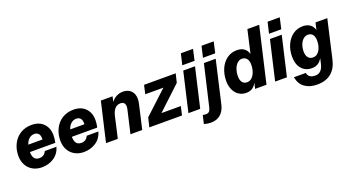

<svg xmlns="http://www.w3.org/2000/svg" viewBox="-59 -1397 4182 2297"><g transform="rotate(-20 2032.5 -249.0)"><path d="M497 -211H174Q174 -104 256 -104Q289 -104 310.5 -118.5Q332 -133 346 -162H494Q470 -78 402.5 -34Q335 10 250 10Q183 10 132.5 -19Q82 -48 55 -99Q28 -150 28 -214Q28 -297 61.5 -364.5Q95 -432 157 -471Q219 -510 301 -510Q398 -510 453 -453Q508 -396 508 -305Q508 -260 497 -211ZM186 -301H367V-314Q367 -355 348 -376Q329 -397 297 -397Q258 -397 229 -371.5Q200 -346 186 -301Z M1031 -211H708Q708 -104 790 -104Q823 -104 844.5 -118.5Q866 -133 880 -162H1028Q1004 -78 936.5 -34Q869 10 784 10Q717 10 666.5 -19Q616 -48 589 -99Q562 -150 562 -214Q562 -297 595.5 -364.5Q629 -432 691 -471Q753 -510 835 -510Q932 -510 987 -453Q1042 -396 1042 -305Q1042 -260 1031 -211ZM720 -301H901V-314Q901 -355 882 -376Q863 -397 831 -397Q792 -397 763 -371.5Q734 -346 720 -301Z M1605 -367Q1605 -342 1597 -305L1527 0H1377L1443 -285Q1449 -309 1449 -327Q1449 -389 1389 -389Q1305 -389 1277 -268L1216 0H1066L1182 -500H1331L1316 -432Q1343 -470 1382 -490Q1421 -510 1466 -510Q1528 -510 1566.5 -472.5Q1605 -435 1605 -367Z M1732 -500H2135L2108 -388L1812 -111H2059L2033 0H1617L1646 -118L1938 -389H1707Z M2242 -563 2275 -704H2430L2398 -563ZM2231 -500H2381L2265 0H2115Z M2505 -563 2538 -704H2693L2661 -563ZM2244 185 2269 79Q2289 84 2307 84Q2336 84 2350.5 69Q2365 54 2373 19L2494 -500H2644L2521 36Q2503 115 2455 157Q2407 199 2333 199Q2286 199 2244 185Z M3122 -704H3272L3109 0H2964L2981 -74Q2941 9 2850 9Q2798 9 2757 -18Q2716 -45 2693.5 -94Q2671 -143 2671 -205Q2671 -288 2701 -358Q2731 -428 2786.5 -469Q2842 -510 2915 -510Q2970 -510 3006 -484.5Q3042 -459 3055 -411ZM3020 -290Q3020 -337 2999 -365Q2978 -393 2937 -393Q2904 -393 2878 -368.5Q2852 -344 2837 -302.5Q2822 -261 2822 -210Q2822 -162 2842.5 -134.5Q2863 -107 2904 -107Q2937 -107 2963.5 -131.5Q2990 -156 3005 -198Q3020 -240 3020 -290Z M3346 -563 3379 -704H3534L3502 -563ZM3335 -500H3485L3369 0H3219Z M3915 -500H4065L3954 -15Q3904 206 3682 206Q3587 206 3525 161Q3463 116 3448 28H3599Q3611 97 3698 97Q3779 97 3805 -7L3822 -81Q3778 0 3690 0Q3609 0 3560 -55.5Q3511 -111 3511 -212Q3511 -292 3541 -360Q3571 -428 3626.5 -469Q3682 -510 3755 -510Q3807 -510 3844 -485Q3881 -460 3894 -411ZM3859 -291Q3859 -338 3838.5 -365.5Q3818 -393 3778 -393Q3745 -393 3718.5 -370Q3692 -347 3677 -307.5Q3662 -268 3662 -220Q3662 -172 3684 -144Q3706 -116 3747 -116Q3796 -116 3827.5 -165.5Q3859 -215 3859 -291Z"/></g></svg>

Font: CBA Beacon Sans Extra Bold
Style: Italic
Weight: 800
Italic angle: -13°
Designer: Wei Huang
Foundry: Wei Huang
Version: Version 1.002